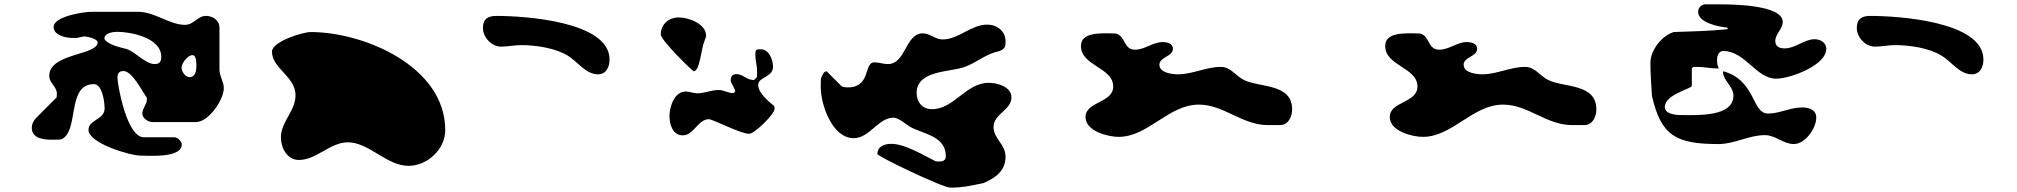

<svg xmlns="http://www.w3.org/2000/svg" viewBox="-20 -787 9257 881"><path d="M386 -191C386 -130 576 -73 625 -73C659 -73 814 -60 814 -124C814 -138 795 -157 780 -157H640C561 -157 519 -400 519 -430C519 -450 526 -461 547 -461C587 -461 634 -365 653 -340C654 -339 654 -332 654 -330C654 -307 633 -291 633 -265C633 -245 659 -227 680 -227H880C937 -227 1007 -329 1007 -383C1007 -412 987 -438 987 -467V-660C987 -695 955 -714 925 -714C886 -714 869 -673 829 -673C758 -673 690 -733 613 -733H400C368 -733 226 -713 226 -663C226 -625 282 -613 310 -613H333C337 -614 363 -620 367 -620C378 -620 428 -609 428 -593C428 -532 206 -544 206 -439C206 -405 241 -390 241 -357C241 -354 240 -342 240 -340C226 -326 160 -261 147 -247C134 -234 126 -218 126 -200C126 -150 183 -146 220 -146C226 -146 254 -146 260 -147C346 -182 283 -401 411 -401C450 -401 460 -317 460 -290C460 -236 386 -239 386 -191ZM813 -477C813 -496 841 -534 863 -534C883 -534 881 -493 881 -483C881 -464 877 -433 850 -433C830 -433 813 -459 813 -477ZM459 -610C459 -637 502 -641 518 -641C578 -641 720 -615 720 -526C720 -505 712 -493 690 -493C649 -493 604 -545 567 -560C549 -567 479 -577 460 -607C460 -607 459 -609 459 -610Z M1576 -134C1673 -134 1755 -26 1854 -26C1941 -26 2023 -102 2023 -190C2023 -482 1651 -640 1405 -640C1371 -640 1228 -597 1228 -550C1228 -473 1336 -436 1336 -350C1336 -277 1269 -229 1269 -157C1269 -108 1297 -53 1352 -53C1432 -53 1495 -134 1576 -134Z M2372 -580C2438 -580 2526 -567 2583 -533C2629 -506 2667 -446 2724 -446C2762 -446 2777 -480 2777 -514C2777 -690 2383 -714 2257 -714C2219 -714 2196 -700 2196 -659C2196 -616 2235 -573 2279 -573C2310 -573 2341 -580 2372 -580Z M3353 -367C3352 -365 3348 -361 3346 -360H3343C3320 -360 3302 -374 3277 -374C3243 -374 3214 -359 3180 -359C3161 -359 3145 -367 3126 -367C3074 -367 3052 -296 3052 -255C3052 -217 3066 -166 3113 -166C3164 -166 3182 -240 3233 -240C3250 -240 3379 -173 3417 -173C3443 -173 3534 -264 3534 -287C3534 -289 3533 -298 3533 -300C3514 -316 3459 -358 3459 -397C3459 -435 3527 -431 3527 -481C3527 -512 3509 -561 3471 -561C3447 -561 3446 -558 3446 -534C3446 -508 3454 -486 3454 -460C3454 -456 3453 -437 3453 -433L3440 -420H3437C3406 -420 3389 -447 3360 -447C3343 -447 3333 -438 3333 -420V-413L3353 -373ZM3012 -629C3012 -602 3158 -460 3163 -460C3192 -460 3197 -565 3213 -600C3214 -602 3219 -616 3220 -620V-623C3220 -678 3139 -707 3095 -707C3048 -707 3012 -675 3012 -629Z M4006 -80C4006 -70 4304 74 4341 74C4396 74 4426 67 4493 53C4548 29 4594 -3 4594 -68C4594 -126 4539 -149 4539 -205C4539 -264 4621 -282 4621 -340C4621 -389 4557 -407 4517 -407C4412 -407 4358 -286 4256 -286C4214 -286 4186 -317 4186 -360C4186 -466 4340 -455 4407 -480C4468 -503 4499 -538 4567 -553C4594 -564 4594 -577 4594 -598C4594 -644 4555 -674 4510 -674C4435 -674 4379 -606 4305 -606C4271 -606 4247 -634 4214 -634C4134 -634 4137 -493 4054 -493C4033 -493 4013 -501 3992 -501C3942 -501 3978 -386 3870 -386C3861 -386 3846 -387 3840 -393L3773 -460C3772 -461 3763 -457 3760 -453C3757 -450 3748 -431 3747 -427C3746 -421 3746 -393 3746 -387C3746 -308 3798 -153 3897 -153C3971 -153 4009 -247 4080 -247C4103 -247 4140 -215 4153 -207C4211 -172 4320 -166 4320 -70C4320 -50 4305 -46 4290 -46C4287 -46 4276 -46 4273 -47C4229 -68 4135 -127 4070 -127C4037 -127 4006 -115 4006 -80Z M4961 -250C4961 -185 5064 -159 5113 -159C5249 -159 5341 -307 5481 -307C5596 -307 5679 -213 5798 -213H5855C5893 -214 5909 -254 5909 -285C5909 -405 5761 -384 5688 -420C5649 -439 5628 -480 5582 -480C5514 -480 5452 -446 5386 -446C5360 -446 5300 -452 5300 -490C5300 -526 5362 -527 5362 -563C5362 -589 5333 -594 5315 -594C5269 -594 5234 -559 5188 -559C5135 -559 5146 -620 5101 -633C5094 -634 5062 -634 5055 -634C5015 -634 4940 -634 4940 -576C4940 -484 5088 -478 5088 -390C5088 -314 4961 -322 4961 -250Z M6357 -250C6357 -185 6460 -159 6509 -159C6645 -159 6737 -307 6877 -307C6992 -307 7075 -213 7194 -213H7251C7289 -214 7305 -254 7305 -285C7305 -405 7157 -384 7084 -420C7045 -439 7024 -480 6978 -480C6910 -480 6848 -446 6782 -446C6756 -446 6696 -452 6696 -490C6696 -526 6758 -527 6758 -563C6758 -589 6729 -594 6711 -594C6665 -594 6630 -559 6584 -559C6531 -559 6542 -620 6497 -633C6490 -634 6458 -634 6451 -634C6411 -634 6336 -634 6336 -576C6336 -484 6484 -478 6484 -390C6484 -314 6357 -322 6357 -250Z M7560 -347C7602 -164 7670 -126 7866 -126C7939 -126 8005 -167 8078 -167C8127 -167 8163 -126 8211 -126C8263 -126 8314 -198 8314 -247C8314 -285 8279 -294 8249 -294C8195 -294 8146 -266 8093 -266C8017 -266 8038 -419 7887 -460L7886 -457C7886 -419 7934 -390 7934 -348C7934 -249 7764 -259 7696 -259C7673 -259 7619 -262 7619 -296C7619 -354 7743 -380 7743 -393V-473C7743 -475 7750 -480 7753 -480H7772C7801 -480 7828 -473 7857 -473H7867C7859 -487 7859 -500 7859 -515C7859 -530 7866 -553 7887 -553C7988 -553 8038 -426 8130 -426C8194 -426 8360 -487 8360 -563C8360 -592 8332 -607 8307 -607C8258 -607 8219 -565 8169 -565C8147 -565 8126 -572 8126 -599C8126 -632 8160 -653 8160 -687C8160 -767 7915 -767 7873 -767H7800C7783 -762 7772 -750 7772 -733C7772 -682 7867 -664 7907 -660V-653C7832 -645 7727 -642 7660 -640C7605 -623 7553 -557 7553 -499C7553 -448 7557 -396 7560 -347Z M8676 -580C8742 -580 8830 -567 8887 -533C8933 -506 8971 -446 9028 -446C9066 -446 9081 -480 9081 -514C9081 -690 8687 -714 8561 -714C8523 -714 8500 -700 8500 -659C8500 -616 8539 -573 8583 -573C8614 -573 8645 -580 8676 -580Z"/></svg>

Font: CISF Camouflage Kit
Style: Ste
Weight: 400
Designer: Robert Jablonski, Jasper
Foundry: Cannot Into Space Fonts
Version: Version 1.27